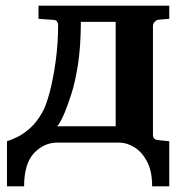

<svg xmlns="http://www.w3.org/2000/svg" viewBox="-20 -508 650 684"><path d="M4.9 155.8V-4.9Q19 -9.3 40.8 -19.5Q62.5 -29.8 86.4 -50.8Q110.4 -71.8 130.9 -107.9Q144 -130.4 157 -179.4Q169.9 -228.5 178.5 -291.3Q187 -354 187 -417Q187 -436 171.9 -437L117.2 -440.9V-487.8H583V-440.9L546.9 -438Q538.1 -437.5 531.5 -430.7Q524.9 -423.8 524.9 -415V-27.8Q524.9 -10.3 543.9 -8.8L583 -4.9V155.8H522Q522 101.6 503.7 67.1Q485.4 32.7 458.3 16.4Q431.2 0 404.8 0H184.1Q136.7 0 101.3 37.4Q65.9 74.7 65.9 155.8ZM183.1 -58.1H392.1V-430.2H268.1Q267.6 -338.4 257.3 -275.1Q247.1 -211.9 233.6 -171.1Q220.2 -130.4 210 -106Q207 -98.1 198 -80.3Q189 -62.5 183.1 -58.1Z"/></svg>

Font: Charis
Style: Bold
Weight: 700
Designer: Walt Agee, Miriam Martin, Annie Olsen, Victor Gaultney, Lorna Priest, Alan Ward, Bob Hallissy, Martin Hosken, Sharon Cor
Foundry: SIL Global
Version: Version 7.000